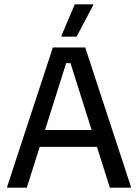

<svg xmlns="http://www.w3.org/2000/svg" viewBox="-20 -870 640 890"><path d="M104.2 0H13.3V-5L225 -650H375L586.7 -5V0H489.2L306.7 -577.5H286.7ZM442.5 -189.2H150.8L176.7 -267.5H416.7ZM335 -700H265V-705L326.7 -850H411.7V-845Z"/></svg>

Font: Familjen Grotesk Variable
Style: Regular
Weight: 400
Designer: Anders Wikstroem, Jonas Baeckman, Matilda Gysing, Kristian Moeller
Foundry: Familjen STHLM AB
Version: Version 2.000